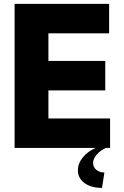

<svg xmlns="http://www.w3.org/2000/svg" viewBox="-20 -752 629 976"><path d="M54.2 0V-732.4H534.7V-582.5H226.1V-442.4H515.1V-292.5H226.1V-149.9H539.6V0ZM498.5 203.1Q442.9 203.1 409.4 178.5Q376 153.8 376 113.8Q376 78.6 401.6 47.4Q427.2 16.1 471.2 -2H522.9Q491.7 10.7 472.4 33Q453.1 55.2 453.1 76.7Q453.1 97.2 469.2 110.8Q485.4 124.5 510.7 125Z"/></svg>

Font: Kumbh Sans ExtraBold
Style: Regular
Weight: 800
Version: Version 1.005